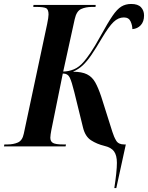

<svg xmlns="http://www.w3.org/2000/svg" viewBox="-54 -739 747 969"><path d="M523 210Q529 171 532.5 138Q536 105 536 83Q536 45 521.5 25Q507 5 472 -3Q435 -12 405.5 -31Q376 -50 365 -95L321 -274Q308 -327 298 -347.5Q288 -368 263 -368L205 -82Q203 -70 201.5 -61Q200 -52 200 -44Q200 -25 213.5 -17.5Q227 -10 263 -10H279L277 0H-34L-32 -10H-16Q14 -10 36.5 -20Q59 -30 66 -64L184 -618Q191 -652 191 -666Q191 -692 178 -698Q165 -704 131 -704H114L115 -714H429L428 -704H409Q379 -704 355.5 -693.5Q332 -683 323 -642L265 -378Q291 -378 318.5 -389Q346 -400 371 -430Q383 -444 403 -473Q423 -502 455 -560Q490 -624 513.5 -658.5Q537 -693 558.5 -706Q580 -719 608 -719Q642 -719 657.5 -702.5Q673 -686 673 -661Q673 -630 656.5 -612Q640 -594 614 -592Q614 -611 605 -631Q596 -651 571 -651Q543 -651 519 -628Q495 -605 460 -546Q430 -495 407.5 -462Q385 -429 363.5 -409Q342 -389 314 -377Q359 -377 385 -364Q411 -351 426.5 -323.5Q442 -296 457 -251L513 -74Q521 -48 532.5 -29Q544 -10 572 -10H581L533 210Z"/></svg>

Font: Noto Serif Display ExtraCondensed
Style: Bold Italic
Weight: 700
Width: 2
Italic angle: -12°
Designer: Monotype Design Team
Foundry: Monotype Imaging Inc.
Version: Version 2.009